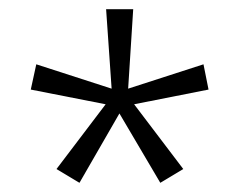

<svg xmlns="http://www.w3.org/2000/svg" viewBox="-20 -780 524 418"><path d="M270 -760 259 -587 423 -640 434 -585 272 -553 379 -412 329 -382 240 -533 153 -382 103 -412 210 -553 47 -585 59 -640 223 -587 211 -760Z"/></svg>

Font: Noto Sans Myanmar SemiCondensed Light
Style: Regular
Weight: 300
Width: 4
Designer: Monotype Design Team
Foundry: Monotype Imaging Inc.
Version: Version 2.107; ttfautohint (v1.8.4.7-5d5b)